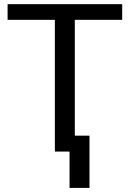

<svg xmlns="http://www.w3.org/2000/svg" viewBox="-20 -731 626 926"><path d="M569.3 -635.3H340.8V0H244.6V-635.3H16.6V-710.9H569.3ZM411.6 175.3H315.4V-76.7H411.6Z"/></svg>

Font: GeogebraSans
Style: Regular
Weight: 400
Designer: Google
Version: Version 1.100140; 2013